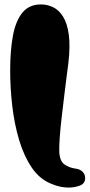

<svg xmlns="http://www.w3.org/2000/svg" viewBox="-20 -834 405 868"><path d="M290 14Q274 14 255 10.5Q236 7 212 -3Q159 -24 123.5 -76.5Q88 -129 66.5 -201Q45 -273 35.5 -354.5Q26 -436 26 -516Q26 -606 38.5 -673Q51 -740 81.5 -777Q112 -814 165 -814Q194 -814 220 -801.5Q246 -789 265 -759Q284 -729 291 -677.5Q298 -626 289 -548Q287 -533 282 -494.5Q277 -456 271 -406Q265 -356 259 -305Q253 -254 250 -212Q247 -170 248 -148Q250 -106 271 -91Q292 -76 320 -72Q343 -69 354 -57Q365 -45 365 -29Q365 -4 341 5Q317 14 290 14Z"/></svg>

Font: Matemasie
Style: Regular
Weight: 400
Designer: Adam Yeo
Version: Version 1.001; ttfautohint (v1.8.4.7-5d5b)